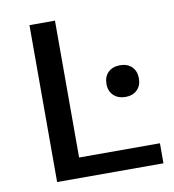

<svg xmlns="http://www.w3.org/2000/svg" viewBox="-76 -725 719 793"><g transform="rotate(-10 283.5 -329.0)"><path d="M546 -84V0H100V-658H207V-84ZM371 -363Q371 -394 389.5 -412Q408 -430 440 -430Q470 -430 488.5 -412Q507 -394 507 -363Q507 -333 488.5 -315Q470 -297 440 -297Q409 -297 390 -315Q371 -333 371 -363Z"/></g></svg>

Font: Ysabeau Infant Semibold
Style: Regular
Weight: 600
Designer: Christian Thalmann (Catharsis Fonts)
Version: Version 0.003